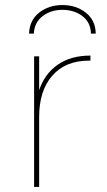

<svg xmlns="http://www.w3.org/2000/svg" viewBox="-20 -740 423 760"><path d="M115 0V-517H135V-374L133 -377Q154 -445 206.5 -482.5Q259 -520 338 -520V-500Q337 -500 335.5 -500Q334 -500 332 -500Q239 -500 187 -440.5Q135 -381 135 -278V0ZM95 -607Q97 -660 135 -690Q173 -720 227 -720Q281 -720 319.5 -690Q358 -660 359 -607H340Q339 -651 306.5 -676Q274 -701 227 -701Q181 -701 148.5 -676Q116 -651 114 -607Z"/></svg>

Font: Montserrat Thin Thin
Style: Regular
Weight: 250
Version: Version 9.000